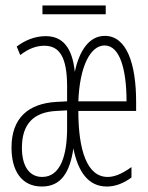

<svg xmlns="http://www.w3.org/2000/svg" viewBox="-20 -671 540 701"><path d="M135 -619H366V-651H135ZM133 10C204 10 235 -43 248 -129C265 -43 303 10 370 10C399 10 429 0 460 -23V-61C420 -32 393 -25 373 -25C298 -25 266 -122 266 -266H477V-299C477 -439 442 -540 363 -540C303 -540 269 -482 253 -409C244 -497 209 -539 147 -539C106 -539 70 -523 41 -501L54 -470C86 -495 115 -504 142 -504C198 -504 225 -461 225 -355V-301L186 -299C84 -293 22 -241 22 -132C22 -47 59 10 133 10ZM442 -301H266C271 -429 310 -505 362 -505C417 -505 442 -419 442 -301ZM134 -25C86 -25 60 -66 60 -131C60 -217 101 -262 187 -266L225 -268V-203C225 -106 202 -25 134 -25Z"/></svg>

Font: Noto Sans Mono ExtraCondensed ExtraLight
Style: Regular
Weight: 200
Width: 2
Designer: Monotype Design Team
Foundry: Monotype Imaging Inc.
Version: Version 2.014